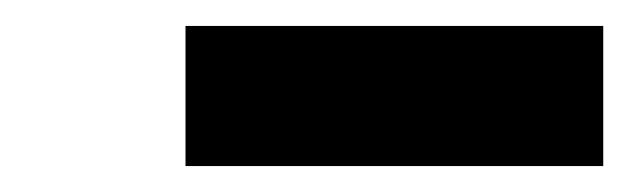

<svg xmlns="http://www.w3.org/2000/svg" viewBox="-20 -788 495 148"><path d="M445 -660V-768H123V-660Z"/></svg>

Font: Plus Jakarta Sans
Style: Bold
Weight: 700
Designer: Gumpita Rahayu
Foundry: Tokotype
Version: Version 2.071;gftools[0.9.30]